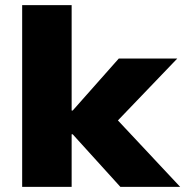

<svg xmlns="http://www.w3.org/2000/svg" viewBox="-20 -725 719 745"><path d="M66 0V-705H258V-296H262L441 -498H668L410 -229L412 -285L679 0H447L262 -204H258V0Z"/></svg>

Font: Nunito Sans 10pt SemiExpanded Black
Style: Regular
Weight: 900
Width: 6
Designer: Vernon Adams
Foundry: Vernon Adams
Version: Version 3.101;gftools[0.9.27]